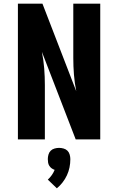

<svg xmlns="http://www.w3.org/2000/svg" viewBox="-20 -755 640 1040"><path d="M77 0V-735H210L393 -261Q384 -306 380.5 -351Q377 -396 377 -441V-735H523V0H390L207 -474Q216 -429 219.5 -384Q223 -339 223 -294V0ZM288 265 239 218Q251 207 260.5 193.5Q270 180 276 165Q267 162 259.5 156.5Q252 151 247 143Q242 135 240.5 125.5Q239 116 239 107Q239 95 242.5 82.5Q246 70 254.5 61.5Q263 53 275.5 49.5Q288 46 300 46Q312 46 324.5 49.5Q337 53 345.5 61.5Q354 70 357.5 82.5Q361 95 361 107Q361 130 356.5 152Q352 174 342.5 194.5Q333 215 319 233Q305 251 288 265Z"/></svg>

Font: Iosevka Curly Heavy Extended
Style: Regular
Weight: 900
Width: 7
Monospace: yes
Designer: Belleve Invis
Foundry: Belleve Invis
Version: Version 11.1.0; ttfautohint (v1.8.3)